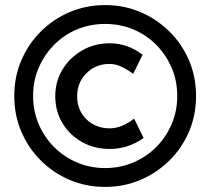

<svg xmlns="http://www.w3.org/2000/svg" viewBox="-20 -727 826 754"><path d="M393 7Q318 7 253.5 -20.5Q189 -48 140 -97Q91 -146 63.5 -210.5Q36 -275 36 -350Q36 -425 63.5 -489.5Q91 -554 140 -603Q189 -652 253.5 -679.5Q318 -707 393 -707Q467 -707 531.5 -679.5Q596 -652 645.5 -603Q695 -554 722.5 -489.5Q750 -425 750 -350Q750 -275 722.5 -210.5Q695 -146 645.5 -97Q596 -48 531.5 -20.5Q467 7 393 7ZM393 -67Q452 -67 503.5 -89Q555 -111 593.5 -149.5Q632 -188 654 -239.5Q676 -291 676 -350Q676 -410 654 -461Q632 -512 593.5 -551Q555 -590 503.5 -611.5Q452 -633 393 -633Q334 -633 282.5 -611.5Q231 -590 192.5 -551Q154 -512 132 -461Q110 -410 110 -350Q110 -291 132 -239.5Q154 -188 192.5 -149.5Q231 -111 282.5 -89Q334 -67 393 -67ZM411 -142Q351 -142 302.5 -169Q254 -196 225.5 -243Q197 -290 197 -350Q197 -407 225.5 -454Q254 -501 302.5 -529Q351 -557 411 -557Q481 -557 540 -512L503 -437Q474 -458 452.5 -467Q431 -476 411 -476Q356 -476 319.5 -439.5Q283 -403 283 -350Q283 -294 319.5 -258.5Q356 -223 411 -223Q457 -223 507 -261L544 -185Q483 -142 411 -142Z"/></svg>

Font: Lexend Deca
Style: Regular
Weight: 400
Designer: Bonnie Shaver-Troup, Thomas Jockin
Foundry: Lexend
Version: Version 1.008; ttfautohint (v1.8.4.7-5d5b)